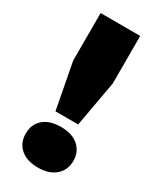

<svg xmlns="http://www.w3.org/2000/svg" viewBox="-192 -801 719 871"><g transform="rotate(30 167.0 -365.0)"><path d="M108.5 -251.5 63 -491V-740H270.5V-491L227.5 -251.5ZM166.5 9.5Q109 9.5 75.5 -19.2Q42 -48 42 -97Q42 -146 74.8 -174.5Q107.5 -203 166.5 -203Q225.5 -203 258.5 -173.8Q291.5 -144.5 291.5 -97Q291.5 -49 258 -19.8Q224.5 9.5 166.5 9.5Z"/></g></svg>

Font: Encode Sans SemiExpanded SemiExpanded ExtraBold
Style: Regular
Weight: 800
Width: 6
Designer: Multiple Designers
Foundry: Impallari Type
Version: Version 3.000; ttfautohint (v1.8.3) -l 8 -r 50 -G 200 -x 14 